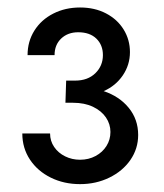

<svg xmlns="http://www.w3.org/2000/svg" viewBox="-20 -916 426 500"><path d="M38.1 -568.4H110.4Q110.4 -548.8 121.1 -533.2Q131.8 -517.6 149.7 -508.8Q167.5 -500 188.5 -500Q210.9 -500 229 -509.8Q247.1 -519.5 257.3 -535.9Q267.6 -552.2 267.6 -572.3Q267.6 -592.8 255.9 -610.1Q244.1 -627.4 222.2 -637.9Q200.2 -648.4 169.9 -648.4H150.4L152.3 -706.1H175.8Q208.5 -706.1 228.3 -725.3Q248 -744.6 248 -772.5Q248 -798.8 231 -815.4Q213.9 -832 183.6 -832Q156.7 -832 139.4 -815.7Q122.1 -799.3 122.1 -772.5H51.8Q51.8 -808.1 69.6 -836.4Q87.4 -864.7 118.7 -880.6Q149.9 -896.5 188.5 -896.5Q226.6 -896.5 256.1 -881.1Q285.6 -865.7 302 -839.1Q318.4 -812.5 318.4 -780.3Q318.4 -747.1 299.8 -719.7Q281.2 -692.4 250 -678.7Q291 -665 315.4 -635Q339.8 -605 339.8 -564.5Q339.8 -528.8 319.6 -499.5Q299.3 -470.2 264.6 -453.4Q230 -436.5 188.5 -436.5Q146.5 -436.5 112.3 -453.4Q78.1 -470.2 58.1 -500.2Q38.1 -530.3 38.1 -568.4Z"/></svg>

Font: Reddit Sans Strawberry
Style: Regular
Weight: 400
Designer: Stephen Hutchings
Foundry: Reddit
Version: Version 1.013